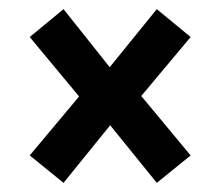

<svg xmlns="http://www.w3.org/2000/svg" viewBox="-20 -517 482 420"><path d="M323 -497 220 -370 119 -497 45 -436 153 -306 45 -177 119 -117 221 -243 323 -117 397 -177 289 -307 397 -436Z"/></svg>

Font: Fira Sans Condensed Medium
Style: Regular
Weight: 500
Width: 3
Designer: Carrois Corporate & Edenspiekermann AG
Foundry: Carrois Corporate GbR & Edenspiekermann AG
Version: Version 4.202;PS 004.202;hotconv 1.0.88;makeotf.lib2.5.64775